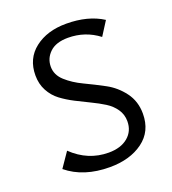

<svg xmlns="http://www.w3.org/2000/svg" viewBox="-125 -759 771 860"><g transform="rotate(-20 261.0 -328.5)"><path d="M396 -160Q396 -192 378.5 -217.5Q361 -243 333 -260.5Q305 -278 271.5 -294Q238 -310 204 -327.5Q170 -345 142 -366Q114 -387 96.5 -419.5Q79 -452 79 -493Q79 -573 137.5 -618.5Q196 -664 287 -664Q391 -664 461 -619L419 -553Q355 -602 273 -602Q216 -602 186.5 -574Q157 -546 157 -506Q157 -467 189.5 -437.5Q222 -408 268.5 -386Q315 -364 361.5 -339Q408 -314 440.5 -270.5Q473 -227 473 -168Q473 -84 411 -38.5Q349 7 253 7Q128 7 49 -58L97 -128Q172 -56 270 -56Q328 -56 362 -84.5Q396 -113 396 -160Z"/></g></svg>

Font: EauTestInfant Medium
Style: Regular
Weight: 500
Designer: Christian Thalmann (Catharsis Fonts)
Version: Version 0.001;PS 000.001;hotconv 1.0.88;makeotf.lib2.5.64775